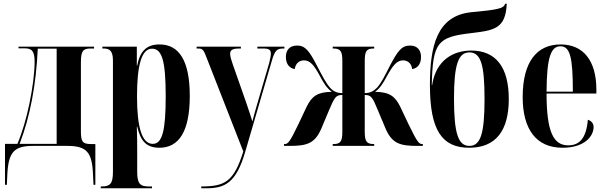

<svg xmlns="http://www.w3.org/2000/svg" viewBox="-20 -788 3275 1037"><path d="M7 210H17L20 146C27 32 58 0 159 0H344C447 0 477 34 482 149L485 210H495V-10H471C424 -10 417 -25 417 -81V-452C417 -511 428 -526 468 -526H488V-536H80V-527H112C151 -527 167 -514 167 -454C167 -394 156 -311 139 -229C123 -151 100 -72 74 -11H7ZM86 -11C143 -159 175 -331 184 -525H286V-11Z M524 229H801V219H782C737 219 721 204 721 140V36C721 -11 721 -57 719 -104H721C739 -29 768 10 841 10C945 10 1005 -76 1005 -270C1005 -462 946 -548 842 -548C772 -548 736 -512 721 -434H719V-536H533V-526H538C567 -526 590 -519 590 -462V140C590 204 575 219 529 219H524ZM805 -11C747 -11 720 -100 720 -268C720 -433 744 -525 801 -525C855 -525 875 -459 875 -268C875 -80 856 -11 805 -11Z M1067 219V229H1093C1195 229 1256 200 1305 30L1448 -459C1464 -514 1474 -526 1511 -526H1516V-536H1370V-526H1402C1434 -526 1443 -518 1443 -498C1443 -487 1439 -469 1434 -448L1370 -229C1360 -196 1351 -162 1343 -132C1336 -156 1326 -186 1309 -236L1237 -441C1229 -464 1223 -484 1223 -497C1223 -517 1234 -526 1273 -526H1281V-536H1042V-526H1052C1075 -526 1081 -516 1096 -476L1294 30C1243 195 1193 219 1067 219Z M1514 0H1545C1638 0 1682 -13 1717 -97L1756 -190C1787 -263 1794 -275 1829 -275V-77C1829 -24 1819 -10 1781 -10H1777V0H2001V-10H1999C1960 -10 1950 -24 1950 -78V-275C1985 -275 1992 -263 2022 -190L2061 -97C2096 -13 2140 0 2233 0H2264V-10H2260C2242 -10 2232 -24 2186 -118L2142 -211C2114 -268 2084 -291 2006 -292C2035 -314 2050 -340 2071 -379C2102 -434 2123 -462 2157 -462C2182 -462 2203 -445 2206 -415C2230 -418 2254 -437 2254 -480C2254 -514 2237 -542 2194 -542C2149 -542 2128 -512 2087 -435C2059 -379 2038 -338 2016 -314C2000 -298 1981 -285 1950 -285V-458C1950 -513 1960 -526 1999 -526H2001V-536H1777V-526H1780C1819 -526 1829 -512 1829 -458V-285C1798 -285 1778 -297 1763 -314C1741 -338 1720 -379 1691 -435C1651 -512 1629 -542 1585 -542C1541 -542 1524 -514 1524 -480C1524 -437 1549 -418 1572 -415C1576 -445 1596 -462 1622 -462C1655 -462 1677 -435 1707 -379C1728 -340 1743 -314 1772 -292C1694 -291 1664 -268 1636 -211L1592 -118C1547 -24 1536 -10 1518 -10H1514Z M2514 10C2658 10 2728 -82 2728 -253C2728 -428 2656 -515 2525 -515C2430 -515 2335 -465 2314 -329H2312C2317 -560 2344 -588 2524 -609C2647 -624 2711 -631 2717 -768H2708C2702 -741 2663 -735 2525 -722C2339 -703 2302 -538 2302 -328C2302 -85 2367 10 2514 10ZM2515 0C2455 0 2432 -67 2432 -256C2432 -438 2455 -505 2515 -505C2577 -505 2597 -439 2597 -254C2597 -67 2576 0 2515 0Z M3018 10C3137 10 3186 -52 3186 -102C3186 -122 3173 -136 3155 -141C3146 -37 3107 -3 3049 -3C2969 -3 2932 -76 2932 -283H3201V-304C3201 -461 3130 -548 3008 -548C2878 -548 2803 -452 2803 -264C2803 -91 2875 10 3018 10ZM3074 -293H2932C2933 -480 2956 -538 3007 -538C3059 -538 3074 -479 3074 -293Z"/></svg>

Font: Noto Serif Display ExtraCondensed
Style: Bold
Weight: 700
Width: 2
Designer: Monotype Design Team
Foundry: Monotype Imaging Inc.
Version: Version 2.009